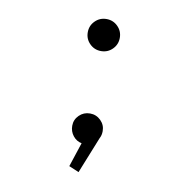

<svg xmlns="http://www.w3.org/2000/svg" viewBox="-70 -536 709 720"><g transform="rotate(10 285.0 -176.0)"><path d="M322.2 -363.8Q304.5 -346 279 -346Q253.5 -346 235.8 -363.8Q218 -381.5 218 -407Q218 -432.5 235.8 -450.2Q253.5 -468 279 -468Q304.5 -468 322.2 -450.2Q340 -432.5 340 -407Q340 -381.5 322.2 -363.8ZM337.5 -51.5Q337.5 -35.5 331 -24L275 115.5L237 99.5L267.5 7Q247.5 3 234.5 -13.5Q221.5 -30 221.5 -51.5Q221.5 -75 238.5 -91.8Q255.5 -108.5 279.5 -108.5Q303.5 -108.5 320.5 -91.8Q337.5 -75 337.5 -51.5Z"/></g></svg>

Font: League Mono Narrow UltraLight
Style: Regular
Weight: 200
Width: 3
Designer: Tyler Finck
Foundry: The League of Moveable Type / Tyler Finck
Version: Version 2.210